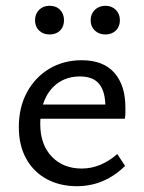

<svg xmlns="http://www.w3.org/2000/svg" viewBox="-20 -633 497 663"><path d="M246 10Q187 10 141.5 -14.5Q96 -39 70.5 -85Q45 -131 45 -194Q45 -263 73.5 -315Q102 -367 151 -396Q200 -425 262 -425Q337 -425 375 -381.5Q413 -338 413 -262Q413 -253 413 -243Q413 -233 411 -223H344V-263Q344 -316 323 -342.5Q302 -369 256 -369Q215 -369 184 -349Q153 -329 136 -292Q119 -255 119 -205Q119 -134 158.5 -92.5Q198 -51 262 -51Q295 -51 325.5 -63.5Q356 -76 385 -101L412 -60Q385 -34 357 -18.5Q329 -3 301 3.5Q273 10 246 10ZM87 -223 96 -272H401V-223ZM151 -514Q129 -514 115 -527.5Q101 -541 101 -563Q101 -585 115 -599Q129 -613 151 -613Q174 -613 187.5 -599Q201 -585 201 -563Q201 -541 187.5 -527.5Q174 -514 151 -514ZM344 -514Q322 -514 307.5 -527.5Q293 -541 293 -563Q293 -585 307.5 -599Q322 -613 344 -613Q366 -613 380 -599Q394 -585 394 -563Q394 -541 380 -527.5Q366 -514 344 -514Z"/></svg>

Font: Ysabeau Office Medium
Style: Regular
Weight: 500
Designer: Christian Thalmann (Catharsis Fonts)
Version: Version 2.001;gftools[0.9.30]; featfreeze: tnum,lnum,ss02